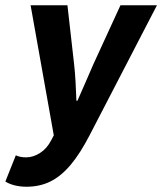

<svg xmlns="http://www.w3.org/2000/svg" viewBox="-55 -516 616 730"><path d="M45.7 194Q21.7 194 0.7 188.7Q-20.3 183.4 -34.6 174.1L5.1 74.6Q21.7 82.3 44.4 82.3Q71.3 82.3 97.4 65.5Q123.6 48.8 139.9 16.9L149.5 -1.5L61.3 -496.1H201.4L226.6 -273.1Q230.2 -242.4 232.3 -203.9Q234.4 -165.3 235.5 -133.1H239.5Q254.2 -165.6 270.4 -203.6Q286.6 -241.6 300.6 -273.1L403.1 -496.1H541.8L286.3 -2.9Q250 67.5 213.6 110.7Q177.2 154 136.6 174Q96.1 194 45.7 194Z"/></svg>

Font: Source Sans 3 VF
Style: Italic
Weight: 200
Italic angle: -11°
Designer: Paul D. Hunt
Foundry: Adobe Systems Incorporated
Version: Version 3.042;hotconv 1.0.118;makeotfexe 2.5.65603